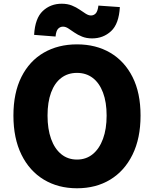

<svg xmlns="http://www.w3.org/2000/svg" viewBox="-20 -996 826 1030"><path d="M393 14Q292 14 215 -32.5Q138 -79 95 -166.5Q52 -254 52 -376Q52 -498 95 -583.5Q138 -669 215 -713.5Q292 -758 393 -758Q495 -758 571.5 -713Q648 -668 691 -583Q734 -498 734 -376Q734 -254 691 -166.5Q648 -79 571.5 -32.5Q495 14 393 14ZM393 -140Q442 -140 477.5 -169Q513 -198 532.5 -251Q552 -304 552 -376Q552 -448 532.5 -499.5Q513 -551 477.5 -578Q442 -605 393 -605Q344 -605 308.5 -578Q273 -551 254 -499.5Q235 -448 235 -376Q235 -304 254 -251Q273 -198 308.5 -169Q344 -140 393 -140ZM474 -790Q444 -790 420.5 -799.5Q397 -809 379 -821.5Q361 -834 346.5 -843.5Q332 -853 318 -853Q303 -853 292 -842Q281 -831 278 -800L163 -809Q168 -898 209.5 -937Q251 -976 311 -976Q342 -976 365.5 -966.5Q389 -957 407 -944.5Q425 -932 440 -922.5Q455 -913 468 -913Q483 -913 493.5 -924Q504 -935 508 -966L623 -958Q618 -868 576 -829Q534 -790 474 -790Z"/></svg>

Font: Noto Sans TC Thin Black
Style: Regular
Weight: 900
Version: Version 2.004-H2;hotconv 1.0.118;makeotfexe 2.5.65603